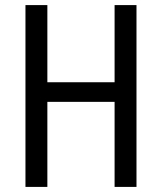

<svg xmlns="http://www.w3.org/2000/svg" viewBox="-20 -734 635 754"><path d="M516 0V-714H430V-411H166V-714H80V0H166V-334H430V0Z"/></svg>

Font: Noto Sans Khmer Condensed
Style: Regular
Weight: 400
Width: 3
Designer: Danh Hong and the Monotype Design Team
Foundry: Monotype Imaging Inc.
Version: Version 2.004